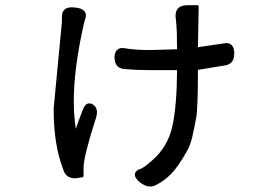

<svg xmlns="http://www.w3.org/2000/svg" viewBox="-20 -594 1040 728"><path d="M645.5 -533.2Q645.5 -552.7 656.2 -563.5Q667 -574.2 689.5 -574.2H728.5Q730.5 -574.2 731.9 -572.8Q733.4 -571.3 733.4 -569.3L730.5 -415L830.1 -429.7Q834 -430.7 837.9 -430.7Q850.6 -430.7 858.4 -422.9Q868.2 -413.1 868.2 -390.6Q868.2 -368.2 856.4 -356.4Q846.7 -347.7 831.1 -345.7L730.5 -329.1Q730.5 -181.6 723.6 -145.5Q716.8 -109.4 709 -74.7Q701.2 -40 685.5 -15.6Q672.9 7.8 657.2 30.3Q641.6 52.7 627 67.4Q603.5 90.8 575.2 105.5Q562.5 113.3 549.8 113.3Q530.3 113.3 509.8 96.7Q491.2 81.1 491.2 68.4Q491.2 55.7 508.8 46.9Q509.8 46.9 510.7 46.9Q520.5 45.9 556.6 14.6Q615.2 -36.1 632.8 -112.3Q650.4 -188.5 651.4 -328.1H544.9Q498 -328.1 453.1 -332Q435.5 -333 425.3 -343.3Q415 -353.5 414.1 -375Q414.1 -394.5 422.9 -403.3Q431.6 -412.1 444.3 -412.1Q448.2 -412.1 453.1 -411.1Q490.2 -404.3 547.9 -404.3L651.4 -407.2Q651.4 -478.5 647.5 -513.7Q645.5 -528.3 645.5 -533.2ZM347.7 -168.9Q347.7 -159.2 344.7 -149.4Q296.9 -1 296.9 41V73.2Q296.9 75.2 295.4 76.7Q293.9 78.1 293 78.1Q268.6 82 263.7 82Q228.5 82 218.8 45.9Q183.6 -45.9 183.6 -176.8Q183.6 -179.7 183.6 -183.6L214.8 -511.7V-532.2Q214.8 -547.9 224.1 -557.1Q233.4 -566.4 252.9 -566.4Q258.8 -566.4 264.6 -565.4Q288.1 -563.5 297.9 -553.7Q305.7 -545.9 305.7 -535.2Q305.7 -530.3 303.7 -524.4L297.9 -502.9Q259.8 -335.9 259.8 -209Q259.8 -153.3 267.6 -105.5Q280.3 -142.6 293 -175.8Q302.7 -202.1 318.4 -202.1Q324.2 -202.1 330.1 -199.2Q347.7 -188.5 347.7 -168.9Z"/></svg>

Font: TaiwanPearl
Style: Regular
Weight: 400
Version: Version 2.102